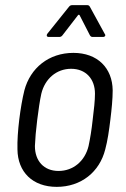

<svg xmlns="http://www.w3.org/2000/svg" viewBox="-20 -720 490 748"><path d="M170 -576H210C215 -576 219 -577 223 -582L284 -661C285 -663 289 -663 290 -661L330 -583C332 -579 336 -576 340 -576H381C389 -576 393 -582 388 -588L330 -694C327 -699 324 -700 319 -700H262C257 -700 253 -699 249 -694L164 -588C160 -582 162 -576 170 -576ZM201 8C296 8 368 -50 390 -138C399 -171 405 -212 410 -254C415 -294 419 -335 419 -368C418 -455 360 -514 266 -514C170 -514 98 -455 75 -368C67 -336 60 -295 55 -254C50 -213 47 -171 48 -138C49 -50 107 8 201 8ZM208 -54C151 -54 116 -93 116 -151C117 -178 120 -213 125 -253C130 -292 135 -328 141 -355C155 -413 200 -452 257 -452C314 -452 350 -413 350 -355C350 -328 346 -293 341 -253C337 -215 331 -179 325 -151C311 -93 266 -54 208 -54Z"/></svg>

Font: Barlow Semi Condensed
Style: Italic
Weight: 400
Width: 4
Italic angle: -7°
Designer: Jeremy Tribby
Foundry: Tribby Type
Version: Version 1.422;hotconv 1.0.109;makeotfexe 2.5.65596